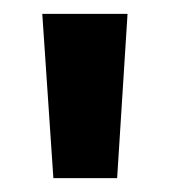

<svg xmlns="http://www.w3.org/2000/svg" viewBox="-20 -667 245 277"><path d="M41 -647H164L149 -410H57Z"/></svg>

Font: Ek Mukta ExtraBold
Style: Regular
Weight: 800
Designer: Girish Dalvi and Yashodeep Gholap
Foundry: Ek Type
Version: Version 2.538;PS 1.002;hotconv 16.6.51;makeotf.lib2.5.65220;